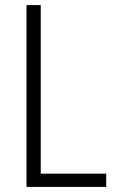

<svg xmlns="http://www.w3.org/2000/svg" viewBox="-20 -734 456 754"><path d="M84 -714H140V-52H397V0H84Z"/></svg>

Font: Noto Sans Display Light Narrow
Style: Regular
Weight: 300
Width: 4
Designer: Monotype Design team
Foundry: Monotype Imaging Inc.
Version: Version 1.000